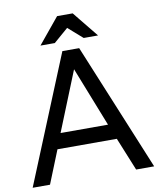

<svg xmlns="http://www.w3.org/2000/svg" viewBox="-111 -1003 891 1080"><g transform="rotate(-10 334.0 -463.5)"><path d="M416 -780 334 -852 251 -780H169L290 -927H379L498 -780ZM578 0 501 -189H162L86 0H-13L285 -728H381L681 0ZM332 -616 195 -276H466Z"/></g></svg>

Font: Gen
Style: Regular
Weight: 400
Version: Version 1.000;PS 001.001;hotconv 1.0.56